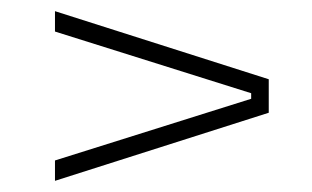

<svg xmlns="http://www.w3.org/2000/svg" viewBox="-20 -484 559 344"><path d="M430 -317 78.5 -427.5V-464L461.5 -342V-282L78.5 -160V-196.5L430 -307Z"/></svg>

Font: Anek Latin ExtraLight
Style: Regular
Weight: 250
Designer: Yesha Goshar
Foundry: Ek Type
Version: Version 1.003